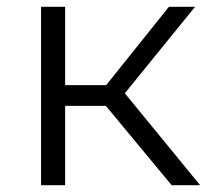

<svg xmlns="http://www.w3.org/2000/svg" viewBox="-20 -546 621 566"><path d="M101 -526V0H172V-234H292L486 0H570L348 -271L555 -526H478L293 -295H172V-526Z"/></svg>

Font: Malon Grotesk
Style: Regular
Weight: 400
Designer: Julieta Ulanovsky
Foundry: Julieta Ulanovsky
Version: Version 7.200